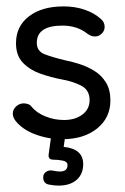

<svg xmlns="http://www.w3.org/2000/svg" viewBox="-20 -425 390 600"><path d="M175 10Q131 10 90.5 -5Q50 -20 28 -48Q20 -59 20 -70Q20 -83 30.5 -92.5Q41 -102 54 -102Q61 -102 68 -99.5Q75 -97 79 -91Q95 -72 122.5 -61Q150 -50 180 -50Q215 -50 237.5 -67Q260 -84 260 -112Q260 -144 233.5 -157.5Q207 -171 172 -177Q140 -183 107 -194.5Q74 -206 52 -228.5Q30 -251 30 -290Q30 -343 70.5 -374Q111 -405 179 -405Q215 -405 245 -394.5Q275 -384 295 -366Q307 -356 307 -341Q307 -329 298 -320Q289 -311 277 -311Q265 -311 254 -319Q222 -345 175 -345Q95 -345 95 -291Q95 -265 119.5 -255.5Q144 -246 186 -236Q206 -232 229.5 -224.5Q253 -217 275 -203.5Q297 -190 311 -167.5Q325 -145 325 -111Q325 -57 283.5 -23.5Q242 10 175 10ZM186 -15 179 34Q240 40 240 88Q240 119 219.5 137Q199 155 163 155Q149 155 134 152Q115 149 115 129Q115 118 124 112Q133 106 144 108Q158 111 167 111Q191 111 191 91Q191 80 176.5 77Q162 74 147 74Q130 74 132 58L142 -15Z"/></svg>

Font: Dongle
Style: Regular
Weight: 400
Designer: Yanghee Ryu
Foundry: Yanghee Ryu
Version: Version 2.000